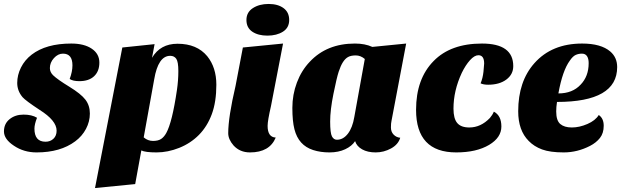

<svg xmlns="http://www.w3.org/2000/svg" viewBox="-36 -750 3155 970"><path d="M316 -351Q330 -388 330 -420Q330 -479 282 -479Q257 -479 236.5 -456.5Q216 -434 216 -406Q216 -386 232 -370Q255 -348 314 -312Q373 -276 395.5 -246.5Q418 -217 418 -176.5Q418 -136 398.5 -99Q379 -62 344 -36Q269 20 149 20Q84 20 34 -14Q-16 -47 -16 -86Q-16 -125 12.5 -148Q41 -171 83 -171Q125 -171 151 -155Q138 -122 138 -100Q138 -34 194 -34Q218 -34 234 -49Q250 -64 250 -90Q250 -141 164 -195Q94 -241 78 -259Q51 -291 51 -331Q51 -371 70 -409Q89 -447 124 -474Q197 -530 324 -530Q389 -530 427.5 -504Q466 -478 466 -434Q466 -390 439.5 -365Q413 -340 365 -340Q332 -340 316 -351Z M678 10 647 180 444 200 582 -510 745 -527 732 -458Q774 -529 861 -529Q959 -529 1011 -466Q1057 -409 1057 -322Q1057 -235 1034 -173Q1011 -111 969 -68.5Q927 -26 869.5 -3Q812 20 755 20Q698 20 678 10ZM690 -56Q711 -38 737 -38Q763 -38 778 -48Q793 -58 804 -78Q834 -132 858 -296Q865 -344 865 -391Q865 -438 854.5 -453Q844 -468 824 -468Q763 -468 743 -349Z M1357 -55Q1326 20 1227 20Q1176 20 1144 -15Q1117 -46 1117 -77Q1117 -158 1154 -316L1191 -510L1394 -530L1333 -214Q1316 -140 1316 -114Q1316 -57 1357 -55ZM1209 -649Q1209 -688 1241.5 -709Q1274 -730 1321 -730Q1368 -730 1396.5 -709Q1425 -688 1425 -649Q1425 -610 1393.5 -590Q1362 -570 1315 -570Q1268 -570 1238.5 -590Q1209 -610 1209 -649Z M1529 -438Q1615 -530 1757 -530Q1808 -530 1845 -513L2016 -530L1942 -140Q1939 -128 1939 -106Q1939 -84 1952.5 -70Q1966 -56 1986 -54Q1976 -20 1939.5 0Q1903 20 1862 20Q1821 20 1793.5 4.5Q1766 -11 1758 -37Q1742 -12 1708 4Q1674 20 1628.5 20Q1583 20 1546 8Q1509 -4 1485.5 -30Q1462 -56 1451.5 -97Q1441 -138 1441 -205Q1441 -272 1464 -333Q1487 -394 1529 -438ZM1666 -44Q1698 -44 1721.5 -74.5Q1745 -105 1754 -159L1807 -452Q1786 -470 1761.5 -470Q1737 -470 1722.5 -462Q1708 -454 1696.5 -436Q1685 -418 1675 -387.5Q1665 -357 1648.5 -275.5Q1632 -194 1632 -136Q1632 -78 1641 -61Q1650 -44 1666 -44Z M2557 -416Q2557 -374 2522 -348Q2487 -322 2430 -322Q2406 -322 2392 -329Q2403 -355 2406.5 -387.5Q2410 -420 2410 -429Q2410 -471 2381 -471Q2361 -471 2338.5 -446Q2316 -421 2297 -382Q2255 -292 2255 -201Q2255 -151 2274 -128.5Q2293 -106 2335 -106Q2393 -106 2439 -154Q2452 -169 2459 -186Q2497 -166 2497 -111Q2497 -55 2435 -18Q2371 20 2269 20Q2066 20 2066 -195Q2066 -352 2155 -442Q2241 -530 2399 -530Q2557 -530 2557 -416Z M2989 -169Q3014 -152 3014 -114.5Q3014 -77 2995 -53Q2976 -29 2945 -13Q2881 20 2812 20Q2743 20 2702.5 5Q2662 -10 2635 -38Q2582 -91 2582 -188Q2582 -339 2664 -431Q2752 -530 2905 -530Q3000 -530 3047 -490Q3082 -460 3082 -411Q3082 -235 2778 -235Q2774 -209 2774 -187Q2774 -141 2794.5 -123.5Q2815 -106 2853 -106Q2891 -106 2931.5 -123.5Q2972 -141 2989 -169ZM2785 -278Q2856 -278 2897 -322Q2938 -364 2938 -431Q2938 -454 2929.5 -466.5Q2921 -479 2904 -479Q2887 -479 2872.5 -472.5Q2858 -466 2843 -444Q2806 -394 2785 -278Z"/></svg>

Font: Sansita One
Style: Regular
Weight: 400
Designer: Pablo Cosgaya
Foundry: Omnibus-Type
Version: Version 1.001